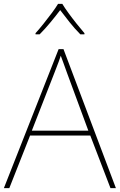

<svg xmlns="http://www.w3.org/2000/svg" viewBox="-20 -969 617 989"><path d="M549 0 445 -271H135L28 0H0L282 -716H307L577 0ZM325 -594Q321 -606 316 -619Q311 -632 305.5 -648Q300 -664 293 -682Q288 -667 282.5 -651.5Q277 -636 271 -621.5Q265 -607 260 -593L144 -296H435ZM301 -949Q313 -929 333 -901.5Q353 -874 375 -846.5Q397 -819 415 -798V-792H394Q366 -820 338.5 -854.5Q311 -889 290 -917Q269 -889 240.5 -854.5Q212 -820 184 -792H163V-798Q182 -819 204 -846.5Q226 -874 246.5 -901.5Q267 -929 279 -949Z"/></svg>

Font: Noto Sans Thai Thin
Style: Regular
Weight: 250
Designer: Monotype Design Team
Foundry: Monotype Imaging Inc.
Version: Version 2.001